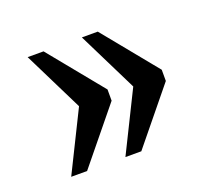

<svg xmlns="http://www.w3.org/2000/svg" viewBox="-77 -560 642 579"><g transform="rotate(-20 244.5 -270.0)"><path d="M235 -78H286L428 -252V-288L286 -462H235L330 -270ZM61 -78H112L254 -252V-288L112 -462H61L156 -270Z"/></g></svg>

Font: Noto Serif Devanagari SemiCondensed Medium
Style: Regular
Weight: 500
Width: 4
Designer: Universal Thirst, Indian Type Foundry and the Monotype Design Team
Foundry: Monotype Imaging Inc.
Version: Version 2.004